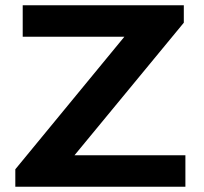

<svg xmlns="http://www.w3.org/2000/svg" viewBox="-20 -707 774 727"><path d="M38 0V-66L451 -568H66V-687H676V-621L262 -119H682V0Z"/></svg>

Font: Archivo SemiExpanded SemiBold
Style: Regular
Weight: 600
Width: 6
Designer: Hector Gatti
Foundry: Omnibus-Type
Version: Version 2.001